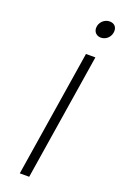

<svg xmlns="http://www.w3.org/2000/svg" viewBox="-171 -949 633 997"><g transform="rotate(20 145.5 -450.5)"><path d="M236 -806C266 -806 291 -831 291 -863C291 -886 276 -901 251 -901C223 -901 196 -877 196 -845C196 -822 213 -806 236 -806ZM82 0H134L245 -700H193Z"/></g></svg>

Font: Arthouse Owned Light
Style: Italic
Weight: 300
Italic angle: -10°
Designer: Jeremy Tribby
Foundry: Tribby Type
Version: Version 1.000;PS 001.000;hotconv 1.0.88;makeotf.lib2.5.64775